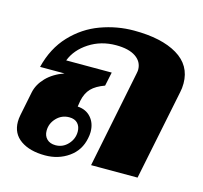

<svg xmlns="http://www.w3.org/2000/svg" viewBox="-88 -660 808 766"><g transform="rotate(15 316.0 -276.5)"><path d="M21 -92Q21 -105 24 -120L44 -219Q51 -253 78.5 -281.5Q106 -310 151 -326H50Q70 -407 120.5 -460.5Q171 -514 238 -538.5Q305 -563 375 -563Q489 -563 554.5 -524Q620 -485 620 -410Q620 -390 616 -373L540 0H348L429 -401Q431 -411 431 -416Q431 -449 402.5 -468.5Q374 -488 321 -488Q259 -488 210.5 -456.5Q162 -425 144 -378H332L320 -321Q284 -308 265.5 -289Q247 -270 240 -237L236 -212Q271 -210 291.5 -186.5Q312 -163 312 -127Q312 -115 309 -101Q299 -49 257 -19.5Q215 10 160 10Q97 10 59 -16.5Q21 -43 21 -92ZM262 -115Q262 -136 250 -149Q238 -162 215 -162Q184 -162 162.5 -139.5Q141 -117 141 -87Q141 -66 154 -53Q167 -40 190 -40Q220 -40 241 -62.5Q262 -85 262 -115Z"/></g></svg>

Font: Taviraj Black
Style: Italic
Weight: 900
Italic angle: -12°
Designer: Katatrad Team
Foundry: CadsonDemak
Version: Version 1.001